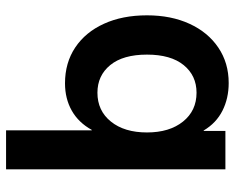

<svg xmlns="http://www.w3.org/2000/svg" viewBox="-90 -476 770 630"><g transform="rotate(90 295.0 -161.0)"><path d="M535.6 204.1H407.7V-77.1H406.2Q382.3 -33.7 343 -11.5Q303.7 10.7 253.4 10.7Q186 10.7 135.7 -22.9Q85.4 -56.6 57.9 -117.2Q30.3 -177.7 30.3 -258.3Q30.3 -337.4 58.1 -397.9Q85.9 -458.5 136.2 -492.4Q186.5 -526.4 252.4 -526.4Q302.7 -526.4 343.3 -505.9Q383.8 -485.4 408.2 -444.3H409.7V-515.6H535.6ZM284.2 -95.7Q343.3 -95.7 378.9 -139.9Q414.6 -184.1 414.6 -258.3Q414.6 -332 378.9 -376.5Q343.3 -420.9 284.2 -420.9Q228 -420.9 193.6 -378.7Q159.2 -336.4 159.2 -258.3Q159.2 -179.7 193.6 -137.7Q228 -95.7 284.2 -95.7Z"/></g></svg>

Font: Inter Display Semi Bold
Style: Regular
Weight: 600
Designer: Rasmus Andersson
Foundry: rsms
Version: Version 4.000;git-37864ae